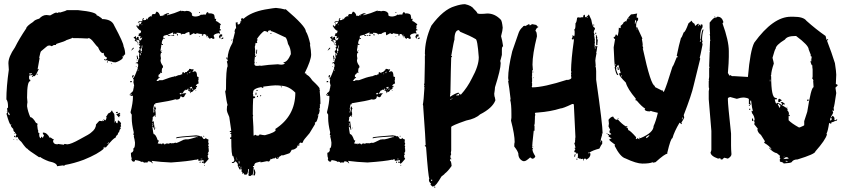

<svg xmlns="http://www.w3.org/2000/svg" viewBox="-20 -773 4070 925"><path d="M301.8 -724.1H356.4Q446.3 -715.3 446.3 -698.7Q452.1 -698.7 469.7 -685.1H471.7L469.7 -681.2Q518.1 -681.2 530.3 -649.9Q575.2 -566.4 575.2 -550.3Q583 -531.7 583 -511.2Q575.2 -508.8 569.3 -489.7Q554.2 -477.5 536.1 -472.2Q534.2 -472.2 534.2 -474.1Q532.2 -474.1 532.2 -472.2Q528.3 -472.2 512.7 -478V-476.1Q506.3 -480 501 -480Q501 -478 499 -478Q499 -483.9 495.1 -483.9L491.2 -481.9L481.4 -483.9V-487.8H483.4Q485.4 -487.8 485.4 -485.8Q495.1 -485.8 495.1 -495.6Q479.5 -502 479.5 -519L475.6 -517.1Q463.9 -517.1 452.1 -546.4Q448.7 -546.4 424.8 -577.6Q418 -585.4 409.2 -589.4Q404.8 -589.4 401.4 -587.4Q366.7 -589.4 344.7 -589.4H333L329.1 -591.3Q329.1 -588.9 299.8 -579.6Q295.4 -574.7 252.9 -562Q249 -559.6 249 -556.2H239.3L229.5 -550.3L219.7 -554.2Q215.8 -552.2 213.9 -552.2V-554.2Q210 -554.2 178.7 -526.9Q175.3 -526.9 168.9 -495.6Q168.9 -493.7 170.9 -493.7L161.1 -439L165 -440.9H167Q151.4 -406.2 145.5 -405.8H141.6Q136.7 -405.8 135.7 -413.6L129.9 -409.7H127.9L124 -411.6L120.1 -405.8V-397.9Q120.1 -388.2 126 -388.2V-382.3Q110.4 -382.3 110.4 -304.2V-302.2Q110.4 -297.9 112.3 -280.8Q110.4 -270.5 110.4 -261.2Q114.3 -234.9 126 -208.5Q137.7 -208.5 153.3 -181.2Q161.1 -178.2 161.1 -175.3Q161.1 -171.4 159.2 -171.4Q161.1 -145.5 165 -142.1Q165 -140.1 163.1 -140.1Q165 -130.4 170.9 -130.4L168.9 -126.5V-124.5Q168.9 -109.4 176.8 -106.9Q176.8 -114.7 180.7 -114.7Q180.7 -111.8 186.5 -108.9L192.4 -122.6Q189.5 -122.6 186.5 -128.4V-134.3H188.5Q206.5 -134.3 219.7 -108.9L223.6 -110.8Q236.3 -101.1 239.3 -101.1V-97.2H235.4Q235.4 -77.6 256.8 -77.6Q258.8 -77.6 258.8 -79.6Q283.7 -75.7 288.1 -75.7Q288.6 -79.6 292 -79.6Q293.5 -79.6 303.7 -77.6Q321.3 -77.6 366.2 -103Q413.6 -127.9 418.9 -134.3Q442.4 -151.9 442.4 -173.3Q457.5 -190.9 460 -190.9L473.6 -189V-192.9H475.6L481.4 -189V-192.9L477.5 -198.7H479.5L487.3 -192.9Q493.2 -198.7 493.2 -210.4H491.2V-212.4Q494.1 -212.4 501 -226.1Q516.6 -232.4 516.6 -239.7H520.5Q520.5 -235.8 530.3 -224.1L532.2 -210.4H530.3L532.2 -206.5V-183.1H534.2V-189H538.1Q538.1 -179.2 545.9 -179.2Q547.9 -187 547.9 -192.9H549.8Q561.5 -185.5 563.5 -177.2L561.5 -173.3L563.5 -163.6Q559.6 -163.1 559.6 -159.7Q561.5 -156.2 561.5 -151.9Q556.6 -151.9 553.7 -136.2Q549.3 -136.2 545.9 -122.6Q541 -122.6 536.1 -108.9Q526.9 -108.9 491.2 -64Q488.3 -64 483.4 -60.1V-65.9Q480.5 -65.9 477.5 -58.1H481.4Q454.6 -32.2 383.8 -3.4Q336.4 14.2 292 22L290 25.9L282.2 23.9Q258.8 27.8 254.9 27.8Q254.9 12.2 215.8 4.4Q187 -6.3 172.9 -17.1L168.9 -15.1Q113.3 -51.3 112.3 -56.2Q106.4 -56.2 83 -89.4Q65.4 -104.5 65.4 -112.8L55.7 -110.8Q55.7 -112.8 53.7 -112.8L59.6 -126.5Q55.7 -126.5 55.7 -132.3H53.7V-128.4H49.8V-130.4Q53.7 -135.3 53.7 -136.2Q43.9 -137.2 43.9 -151.9Q32.2 -162.6 32.2 -169.4L34.2 -173.3V-175.3H32.2V-171.4Q25.9 -171.4 10.7 -226.1Q14.6 -226.1 14.6 -230Q12.7 -233.9 12.7 -235.8L16.6 -237.8L14.6 -241.7V-253.4H18.6V-261.2Q18.6 -284.2 10.7 -294.4Q10.7 -353.5 22.5 -437L20.5 -468.3Q20.5 -499.5 51.8 -544.4Q73.2 -587.4 106.4 -636.2Q106.9 -646.5 139.6 -667.5Q146.5 -677.2 168.9 -683.1Q185.1 -700.7 204.1 -700.7L221.7 -698.7Q244.6 -712.4 251 -712.4Q252.9 -712.4 256.8 -710.4L264.6 -714.4L268.6 -712.4Q297.4 -720.2 301.8 -724.1ZM569.3 -503.4V-499.5H571.3V-503.4ZM499 -478V-472.2H495.1V-474.1Q495.6 -478 499 -478ZM516.6 -468.3Q520.5 -467.8 520.5 -464.4H516.6ZM122.1 -421.4V-413.6Q132.3 -413.6 133.8 -419.4V-421.4L129.9 -419.4H126ZM157.2 -417.5H161.1V-415.5Q161.1 -411.6 157.2 -411.6ZM133.8 -405.8H139.6Q139.6 -401.9 135.7 -401.9H133.8ZM16.6 -235.8V-233.9Q20 -218.3 24.4 -218.3H26.4V-224.1Q18.6 -231.9 18.6 -235.8ZM542 -233.9H547.9V-230L540 -228L538.1 -231.9ZM557.6 -230 559.6 -226.1Q555.7 -225.6 555.7 -222.2V-220.2H559.6V-218.3L553.7 -210.4Q555.7 -210.4 555.7 -208.5H551.8L540 -222.2Q556.2 -230 557.6 -230ZM47.9 -118.7H51.8V-112.8H47.9ZM45.9 -103H47.9V-99.1H45.9ZM59.6 -101.1H63.5V-97.2Q59.6 -97.2 59.6 -101.1ZM501 -87.4V-81.5Q504.9 -81.5 504.9 -85.4ZM495.1 -81.5V-79.6H499V-81.5Z M853 -722.7V-718.8Q855 -718.8 858.9 -720.7Q869.1 -718.8 870.6 -718.8L878.4 -720.7Q899.4 -720.7 905.8 -705.1Q905.8 -703.1 903.8 -703.1Q903.8 -693.4 923.3 -693.4Q940.9 -694.8 948.7 -703.1Q950.7 -703.1 950.7 -701.2L960.4 -703.1H972.2Q972.2 -708.5 978 -714.8Q985.8 -712.9 985.8 -707Q987.8 -707 987.8 -709Q1013.2 -709 1013.2 -695.3Q1015.1 -687.5 1015.1 -681.6H1017.1L1021 -683.6V-675.8L1019 -671.9Q1025.4 -671.9 1044.4 -656.2Q1040.5 -648.4 1038.6 -648.4L1040.5 -644.5V-642.6L1038.6 -632.8Q1042.5 -630.9 1044.4 -630.9V-627Q1036.6 -627 1036.6 -623Q1040.5 -615.2 1040.5 -611.3H1036.6Q1034.7 -611.3 1034.7 -613.3Q1009.3 -609.9 1009.3 -599.6Q1013.2 -593.3 1013.2 -587.9L1009.3 -585.9H1005.4Q1000.5 -589.8 999.5 -589.8H993.7V-585.9H991.7Q981.9 -590.8 981.9 -599.6H978L974.1 -597.7Q974.1 -609.4 960.4 -609.4V-605.5L956.5 -607.4H954.6V-605.5H958.5V-601.6H952.6V-609.4H950.7Q940.9 -609.4 927.2 -613.3Q927.2 -609.4 923.3 -609.4H919.4L913.6 -613.3L896 -603.5H894Q894 -612.3 892.1 -615.2Q894 -615.2 894 -617.2Q890.1 -617.2 890.1 -619.1Q876 -615.7 870.6 -609.4H856.9V-605.5H855Q855 -615.2 831.5 -615.2L829.6 -611.3Q831.5 -611.3 831.5 -609.4H829.6L817.9 -611.3V-607.4H814V-617.2Q792.5 -607.4 790.5 -607.4V-603.5H798.3V-599.6H792.5Q789.6 -599.6 786.6 -605.5Q767.1 -601.6 767.1 -597.7V-589.8H772.9V-585.9H771L767.1 -587.9Q759.3 -574.2 759.3 -568.4V-564.5Q759.3 -560.5 765.1 -560.5V-556.6H761.2L757.3 -558.6Q757.3 -551.3 753.4 -531.2Q754.4 -523.4 759.3 -523.4V-519.5Q753.4 -519.5 753.4 -503.9L755.4 -492.2L753.4 -482.4Q753.4 -470.2 765.1 -455.1V-447.3Q759.3 -447.3 759.3 -427.7Q761.2 -423.8 761.2 -421.9H757.3L753.4 -423.8Q753.4 -418 743.7 -412.1V-400.4L747.6 -402.3L749.5 -398.4Q740.2 -395 735.8 -384.8H733.9V-382.8H741.7L747.6 -386.7H763.2Q803.2 -402.3 819.8 -404.3Q819.8 -406.2 821.8 -406.2Q823.7 -406.2 823.7 -404.3Q841.8 -412.1 845.2 -412.1Q845.2 -410.2 847.2 -410.2Q847.2 -413.1 858.9 -416Q856.9 -419.9 856.9 -421.9L862.8 -425.8L870.6 -419.9Q870.6 -425.8 874.5 -425.8H880.4Q880.4 -429.7 890.1 -435.5Q890.1 -441.4 894 -441.4Q903.8 -440.9 903.8 -437.5L907.7 -439.5H909.7L913.6 -437.5L907.7 -427.7V-425.8L917.5 -429.7Q929.2 -429.7 929.2 -406.2V-404.3Q937 -403.3 937 -398.4V-396.5Q937 -394.5 935.1 -394.5Q935.1 -392.6 937 -392.6L935.1 -384.8L937 -371.1Q923.3 -366.2 923.3 -357.4L927.2 -359.4H929.2V-355.5Q929.2 -351.6 923.3 -351.6L925.3 -347.7Q925.3 -345.2 915.5 -339.8Q915.5 -341.8 913.6 -341.8Q913.6 -331.5 897.9 -328.1V-324.2H896Q896 -335.9 886.2 -335.9L888.2 -345.7H886.2Q882.3 -345.7 882.3 -339.8H878.4L874.5 -341.8Q874.5 -337.4 866.7 -335.9Q866.7 -333 856.9 -320.3H858.9Q865.2 -324.2 870.6 -324.2V-322.3L874.5 -324.2H876.5V-320.3Q873 -320.3 866.7 -306.6L862.8 -304.7H858.9Q854 -308.6 853 -308.6H849.1Q849.1 -293 829.6 -293L825.7 -294.9Q803.2 -287.1 728 -275.4V-269.5L724.1 -271.5Q721.2 -269 718.3 -248L720.2 -244.1L718.3 -234.4V-230.5H720.2Q720.2 -235.4 724.1 -244.1Q722.2 -251 722.2 -252Q724.1 -255.4 724.1 -259.8H728Q728.5 -252 731.9 -252L728 -242.2Q730 -231.4 730 -224.6V-218.8Q730 -216.8 728 -216.8L730 -212.9V-210.9H726.1V-216.8Q722.2 -216.8 714.4 -205.1Q714.4 -203.1 716.3 -203.1L714.4 -193.4V-185.5Q715.3 -185.5 720.2 -189.5Q720.2 -188 726.1 -148.4H722.2Q722.2 -160.2 714.4 -162.1V-160.2Q718.8 -127 720.2 -127Q730 -127 739.7 -97.7Q741.7 -97.7 745.6 -95.7L739.7 -82Q750 -80.1 751.5 -80.1Q755.4 -82 757.3 -82L755.4 -78.1H757.3L763.2 -82Q772.9 -82 772.9 -76.2H774.9Q774.9 -82 788.6 -82V-80.1L802.2 -84L806.2 -82Q810.1 -84 812 -84V-82Q824.2 -85.9 827.6 -85.9V-84Q834 -84 868.7 -101.6V-99.6L872.6 -101.6H886.2Q891.1 -101.6 929.2 -113.3Q929.2 -111.3 931.2 -111.3V-115.2H915.5Q829.6 -110.4 829.6 -105.5V-111.3Q843.3 -115.2 925.3 -121.1Q944.8 -119.1 944.8 -115.2L948.7 -117.2Q951.7 -117.2 960.4 -103.5H966.3Q970.2 -103.5 970.2 -109.4Q977.1 -101.6 983.9 -101.6V-91.8Q983.9 -89.8 981.9 -89.8Q985.8 -83.5 985.8 -80.1L981.9 -72.3Q985.8 -72.3 985.8 -66.4L983.9 -62.5Q985.8 -58.6 985.8 -56.6H983.9L985.8 -52.7V-43L980 -33.2H983.9V-29.3L980 -23.4Q981.9 -19.5 981.9 -17.6H980L985.8 -7.8Q966.8 15.1 964.4 15.6Q960.4 15.6 960.4 9.8L956.5 11.7H952.6V5.9H956.5L960.4 7.8V-2L937 2L935.1 -2Q937 -2 937 -3.9Q933.1 -5.9 931.2 -5.9L923.3 -2V-3.9Q889.2 3.9 804.2 9.8Q754.4 7.8 710.4 2L716.3 13.7H714.4Q706.5 3.9 692.9 3.9Q690.9 7.8 690.9 9.8H677.2L673.3 11.7Q673.3 5.9 661.6 5.9Q661.6 7.8 659.7 7.8Q659.7 2 630.4 -2Q630.4 5.9 624.5 5.9Q615.7 5.9 612.8 -5.9L614.7 -9.8Q610.8 -17.6 610.8 -31.2V-37.1Q617.7 -37.1 622.6 -46.9V-58.6Q630.4 -58.6 630.4 -85.9Q628.4 -102.5 624.5 -115.2Q626.5 -119.1 626.5 -121.1Q622.6 -121.1 622.6 -125L624.5 -134.8Q614.7 -175.8 614.7 -203.1V-220.7Q608.9 -228.5 608.9 -232.4Q620.6 -277.3 620.6 -308.6L618.7 -312.5L614.7 -310.5Q608.4 -314.5 605 -314.5V-318.4H608.9L612.8 -316.4L614.7 -320.3H608.9V-324.2Q622.6 -330.6 622.6 -343.8Q624.5 -350.6 624.5 -351.6V-357.4H626.5Q626.5 -361.3 622.6 -377L624.5 -390.6Q620.6 -390.6 620.6 -394.5Q627.4 -397.9 644 -445.3Q642.1 -445.3 642.1 -447.3Q646 -447.3 646 -462.9Q642.1 -462.9 642.1 -468.8H638.2L634.3 -466.8V-470.7Q637.2 -470.7 642.1 -474.6Q642.1 -472.7 644 -472.7Q646.5 -490.7 651.9 -494.1L649.9 -498V-511.7Q649.9 -513.7 651.9 -513.7Q646 -523.4 646 -527.3Q648.9 -527.3 653.8 -535.2Q651.9 -535.2 651.9 -537.1H653.8L649.9 -544.9Q652.8 -544.9 655.8 -550.8V-552.7Q649.9 -552.7 649.9 -558.6L653.8 -566.4Q647.9 -566.4 647.9 -570.3Q651.9 -570.3 651.9 -574.2V-576.2Q651.9 -580.1 636.2 -582V-578.1Q642.1 -578.1 642.1 -574.2V-572.3Q631.8 -572.3 628.4 -580.1Q632.3 -580.1 632.3 -584Q627.4 -589.8 624.5 -589.8V-593.8Q627.9 -593.8 634.3 -599.6L636.2 -587.9H638.2Q639.2 -595.7 644 -595.7H647.9V-584L655.8 -578.1Q660.6 -579.1 665.5 -591.8H663.6Q657.2 -587.9 653.8 -587.9V-589.8L657.7 -595.7V-597.7Q652.3 -597.7 646 -601.6L649.9 -609.4Q647.9 -609.4 647.9 -611.3Q659.7 -611.3 659.7 -623V-625Q650.4 -625 636.2 -648.4L642.1 -652.3V-646.5H647.9Q647.9 -649.4 651.9 -654.3V-656.2H647.9Q648.4 -660.2 651.9 -660.2Q652.3 -656.2 655.8 -656.2L661.6 -664.1V-666L659.7 -669.9L647.9 -664.1H644Q644 -669.9 659.7 -671.9Q663.6 -669.9 665.5 -669.9Q665.5 -685.5 671.4 -685.5H673.3V-683.6L669.4 -677.7L673.3 -675.8H675.3L685.1 -677.7L683.1 -681.6L687 -683.6Q687.5 -679.7 690.9 -679.7Q690.9 -688.5 706.5 -695.3Q710.4 -693.4 712.4 -693.4L710.4 -697.3Q713.4 -705.1 716.3 -705.1H728Q728 -708.5 733.9 -716.8H735.8Q746.6 -713.4 751.5 -695.3L755.4 -697.3H757.3L761.2 -695.3Q761.2 -699.2 784.7 -709H794.4V-705.1L784.7 -703.1V-699.2Q820.3 -708.5 853 -722.7ZM939 -714.8H942.9V-710.9H939ZM767.1 -699.2V-697.3H771V-699.2ZM661.6 -654.3V-652.3H665.5V-654.3ZM831.5 -609.4H837.4V-601.6H833.5L835.4 -605.5Q831.5 -605.5 831.5 -609.4ZM976.1 -605.5V-601.6H978V-605.5ZM1042.5 -607.4H1050.3V-597.7L1040.5 -595.7L1042.5 -591.8V-587.9H1040.5Q1037.6 -587.9 1034.7 -595.7Q1038.6 -607.4 1042.5 -607.4ZM802.2 -603.5H806.2V-599.6H802.2ZM810.1 -603.5H819.8Q819.8 -599.6 815.9 -599.6H810.1ZM939 -599.6H942.9V-597.7H939ZM976.1 -597.7Q980 -597.2 980 -593.8H976.1ZM1050.3 -591.8H1056.2V-589.8Q1056.2 -585.4 1046.4 -584V-587.9Q1050.3 -587.9 1050.3 -591.8ZM644 -570.3V-566.4H640.1Q640.6 -570.3 644 -570.3ZM642.1 -562.5H647.9Q647.9 -558.6 644 -558.6ZM663.6 -554.7 661.6 -543H665.5V-554.7ZM622.6 -543H624.5V-541Q624.5 -538.1 612.8 -529.3V-531.2Q619.6 -543 622.6 -543ZM655.8 -537.1Q657.7 -533.7 657.7 -527.3H663.6V-541H661.6Q656.7 -537.1 655.8 -537.1ZM757.3 -531.2H761.2V-529.3H757.3ZM657.7 -525.4V-523.4Q659.7 -519.5 659.7 -517.6H661.6V-525.4ZM653.8 -515.6V-505.9Q657.7 -505.9 657.7 -509.8V-515.6ZM642.1 -505.9 646 -488.3H640.1V-494.1L638.2 -503.9ZM638.2 -486.3Q642.1 -485.8 642.1 -482.4H638.2ZM634.3 -453.1H638.2V-451.2H634.3ZM644 -437.5V-431.6H646V-437.5ZM896 -427.7V-423.8H897.9V-427.7ZM890.1 -421.9 894 -419.9V-425.8Q890.1 -425.3 890.1 -421.9ZM880.4 -418V-416H884.3V-418ZM622.6 -412.1Q622.6 -410.2 624.5 -410.2Q622.1 -398.4 618.7 -398.4L616.7 -402.3V-406.2Q616.7 -409.2 622.6 -412.1ZM610.8 -382.8H614.7V-377H606.9V-378.9Q607.4 -382.8 610.8 -382.8ZM894 -351.6Q894 -348.6 899.9 -345.7L905.8 -349.6Q903.8 -353.5 903.8 -355.5Q898.9 -351.6 894 -351.6ZM905.8 -347.7V-345.7H909.7V-347.7ZM905.8 -343.8V-339.8Q909.7 -339.8 909.7 -343.8ZM890.1 -341.8V-337.9H892.1V-341.8ZM894 -341.8V-339.8H897.9V-341.8ZM897.9 -335.9V-332H899.9V-335.9ZM921.4 -337.9H925.3V-335.9H921.4ZM845.2 -320.3 849.1 -318.4H851.1L855 -320.3Q853 -324.2 853 -326.2Q845.2 -323.2 845.2 -320.3ZM724.1 -236.3V-232.4H726.1V-236.3ZM714.4 -179.7V-177.7L716.3 -173.8Q714.4 -170.4 714.4 -166V-164.1H716.3L718.3 -173.8V-175.8Q718.3 -179.7 714.4 -179.7ZM730 -158.2H731.9V-154.3H730ZM962.4 -119.1 964.4 -115.2H958.5Q959 -119.1 962.4 -119.1ZM946.8 -7.8V-5.9H954.6V-7.8ZM944.8 5.9H946.8V7.8Q946.8 11.7 942.9 11.7L940.9 7.8ZM962.4 21.5H966.3V25.4Q962.4 25.4 962.4 21.5Z M1287.6 -609.9Q1281.7 -609.9 1281.7 -613.8H1287.6ZM1219.2 -305.2H1217.3Q1217.3 -310.1 1223.1 -313V-309.1Q1223.1 -305.2 1219.2 -305.2ZM1234.9 -309.1H1232.9Q1232.9 -314.9 1236.8 -314.9L1238.8 -311ZM1211.4 -314.9V-326.7H1215.3V-318.8Q1215.3 -314.9 1211.4 -314.9ZM1221.2 -334.5H1215.3Q1215.3 -340.3 1219.2 -340.3L1221.2 -336.4ZM1334.5 -352.1 1332.5 -356H1338.4Q1338.4 -352.1 1334.5 -352.1ZM1217.3 -469.2H1213.4V-471.2H1217.3ZM1213.4 -498.5H1209.5Q1209.5 -504.4 1213.4 -504.4ZM1215.3 -506.3H1211.4V-508.3H1215.3ZM1217.3 -514.2H1213.4L1215.3 -533.7H1219.2ZM1234.9 -455.6Q1272.5 -461.4 1318.8 -463.4Q1329.6 -461.4 1336.4 -461.4Q1352.1 -462.9 1352.1 -469.2H1346.2V-473.1Q1364.3 -473.1 1381.3 -512.2Q1381.3 -540 1367.7 -561Q1360.8 -594.2 1352.1 -594.2Q1292.5 -623.5 1283.7 -623.5L1285.6 -627.4Q1278.3 -627.4 1270 -623.5L1272 -619.6V-617.7H1270Q1262.7 -623.5 1252.4 -623.5Q1235.8 -611.8 1217.3 -584.5Q1221.2 -584 1221.2 -580.6L1217.3 -574.7Q1219.2 -571.3 1219.2 -566.9L1215.3 -564.9L1211.4 -566.9Q1209.5 -550.8 1207.5 -547.4Q1209.5 -536.6 1209.5 -518.1Q1209.5 -516.1 1207.5 -516.1Q1207.5 -514.2 1209.5 -514.2L1205.6 -477.1L1207.5 -473.1Q1205.6 -469.7 1205.6 -465.3Q1205.6 -455.6 1217.3 -455.6Q1226.1 -455.6 1234.9 -457.5ZM1142.1 39.6V29.8H1140.1Q1140.1 36.1 1138.2 39.6ZM1136.2 29.8V27.8H1130.4V29.8ZM1134.3 14.2Q1134.3 12.2 1132.3 2.4H1130.4V14.2ZM1122.6 -1.5V-5.4H1120.6V-1.5ZM1120.6 -9.3V-13.2H1118.7V-9.3ZM1316.9 -12.2V-16.1H1314.9V-12.2ZM1225.1 -119.6Q1228 -119.6 1231 -125.5Q1248.5 -121.6 1256.3 -121.6Q1309.1 -135.3 1309.1 -148.9H1305.2V-150.9Q1402.8 -213.4 1402.8 -326.7Q1370.1 -359.9 1332.5 -359.9Q1326.7 -361.8 1306.2 -361.8Q1293.5 -361.8 1250.5 -356H1248.5V-350.1H1240.7V-354Q1199.7 -346.7 1199.7 -330.6Q1199.7 -322.8 1197.8 -322.8L1199.7 -318.8V-309.1Q1209.5 -309.1 1209.5 -305.2Q1209.5 -299.3 1199.7 -299.3Q1197.8 -267.1 1197.8 -223.1Q1197.8 -218.8 1199.7 -215.3L1197.8 -211.4Q1201.7 -160.2 1201.7 -119.6H1203.6L1209.5 -123.5H1211.4L1217.3 -119.6ZM1187 74.7H1181.2Q1177.2 74.7 1177.2 70.8V64.9Q1177.2 63 1179.2 63L1177.2 59.1Q1179.2 48.3 1179.2 41.5H1175.3Q1175.3 68.8 1163.6 68.8Q1159.7 66.9 1157.7 66.9Q1157.7 68.8 1155.8 68.8Q1155.8 61 1152.3 61Q1150.4 61 1147.9 63Q1147.9 64.9 1146 64.9V63Q1147.9 59.6 1147.9 55.2H1144V41.5L1134.3 43.5L1124.5 23.9Q1126.5 23.9 1126.5 22Q1124.5 22 1124.5 20Q1126.5 20 1126.5 18.1Q1118.7 6.3 1116.7 5.9Q1114.7 5.4 1112.8 4.4Q1112.8 7.3 1105 12.2H1097.2V8.3Q1108.9 8.3 1108.9 -3.4L1104 -21L1102.5 -20Q1094.2 -20 1094.2 -104H1088.4V-107.9Q1088.4 -111.8 1094.2 -111.8V-125.5Q1094.2 -129.4 1088.4 -129.4Q1088.4 -133.3 1094.2 -133.3V-137.2H1086.4Q1086.4 -142.1 1094.2 -143.1L1084.5 -209.5Q1072.8 -233.9 1072.8 -244.6Q1072.8 -266.1 1076.7 -266.1Q1070.8 -285.2 1064.9 -332.5Q1068.8 -338.9 1068.8 -344.2Q1068.8 -441.9 1076.7 -453.6Q1076.7 -464.8 1072.8 -477.1Q1077.1 -477.1 1078.6 -486.8L1074.7 -484.9Q1070.8 -489.7 1070.8 -490.7V-496.6H1074.7V-490.7H1076.7Q1076.7 -526.4 1100.1 -566.9Q1100.1 -572.3 1111.8 -617.7L1109.9 -621.6Q1112.8 -636.2 1117.7 -637.2Q1115.7 -650.9 1115.7 -664.6Q1122.1 -664.6 1125.5 -666.5Q1125.5 -662.6 1123.5 -662.6Q1125.5 -659.2 1125.5 -654.8Q1139.2 -654.8 1139.2 -672.4L1143.1 -670.4Q1143.1 -672.4 1141.1 -682.1L1147 -686L1152.8 -682.1Q1188.5 -714.4 1256.3 -727.1Q1302.7 -734.9 1309.1 -734.9Q1334.5 -732.9 1354 -727.1Q1354 -729 1356 -729Q1453.6 -646 1453.6 -621.6Q1464.8 -605 1475.1 -559.1H1473.1Q1479 -527.3 1479 -510.3Q1479 -482.9 1447.8 -420.4Q1457.5 -418.9 1457.5 -414.6Q1455.6 -414.6 1455.6 -412.6Q1466.3 -412.6 1484.9 -385.3Q1519.5 -353 1520 -346.2L1518.1 -342.3Q1522 -341.8 1522 -338.4Q1522 -336.4 1520 -336.4Q1523.9 -301.8 1523.9 -273.9Q1522 -268.1 1520 -268.1L1522 -264.2Q1522 -262.2 1520 -262.2L1522 -258.3Q1522 -252.4 1518.1 -252.4L1520 -248.5Q1520 -246.6 1518.1 -246.6L1520 -242.7V-240.7Q1517.1 -219.2 1510.3 -219.2V-217.3H1514.2Q1506.8 -184.1 1500.5 -184.1Q1496.6 -183.6 1496.6 -180.2L1498.5 -176.3L1471.2 -131.3Q1439.9 -96.2 1439.9 -90.3Q1439.9 -84.5 1432.1 -84.5Q1428.2 -86.4 1426.3 -86.4L1418.5 -76.7V-74.7L1422.4 -76.7H1424.3Q1424.3 -70.8 1410.6 -70.8L1412.6 -66.9V-64.9Q1400.4 -51.3 1385.3 -51.3Q1377 -33.7 1371.6 -33.7Q1343.3 -23.9 1342.3 -23.9L1338.4 -25.9L1322.8 -16.1Q1322.8 -8.3 1316.9 -8.3H1313Q1309.1 -8.3 1309.1 -14.2Q1301.3 -11.2 1301.3 -8.3L1297.4 -10.3H1295.4L1289.6 -6.3H1287.6L1283.7 -8.3Q1283.7 -2.4 1275.9 5.4L1266.1 3.4Q1238.8 9.3 1234.9 9.3V5.4Q1232.9 5.4 1213.4 11.2Q1204.6 15.1 1204.6 25.9Q1200.7 27.8 1198.7 27.8V31.7H1202.6Q1198.7 72.8 1194.8 72.8V68.8ZM1204.6 72.8 1200.7 70.8 1202.6 61V43.5H1206.5L1210.4 57.1Q1209.5 72.8 1204.6 72.8ZM1094.2 -576.7Q1094.2 -582.5 1098.1 -582.5H1100.1Q1100.1 -579.6 1094.2 -576.7Z M1799.3 -722.7V-718.8Q1801.3 -718.8 1805.2 -720.7Q1815.4 -718.8 1816.9 -718.8L1824.7 -720.7Q1845.7 -720.7 1852.1 -705.1Q1852.1 -703.1 1850.1 -703.1Q1850.1 -693.4 1869.6 -693.4Q1887.2 -694.8 1895 -703.1Q1897 -703.1 1897 -701.2L1906.7 -703.1H1918.5Q1918.5 -708.5 1924.3 -714.8Q1932.1 -712.9 1932.1 -707Q1934.1 -707 1934.1 -709Q1959.5 -709 1959.5 -695.3Q1961.4 -687.5 1961.4 -681.6H1963.4L1967.3 -683.6V-675.8L1965.3 -671.9Q1971.7 -671.9 1990.7 -656.2Q1986.8 -648.4 1984.9 -648.4L1986.8 -644.5V-642.6L1984.9 -632.8Q1988.8 -630.9 1990.7 -630.9V-627Q1982.9 -627 1982.9 -623Q1986.8 -615.2 1986.8 -611.3H1982.9Q1981 -611.3 1981 -613.3Q1955.6 -609.9 1955.6 -599.6Q1959.5 -593.3 1959.5 -587.9L1955.6 -585.9H1951.7Q1946.8 -589.8 1945.8 -589.8H1939.9V-585.9H1938Q1928.2 -590.8 1928.2 -599.6H1924.3L1920.4 -597.7Q1920.4 -609.4 1906.7 -609.4V-605.5L1902.8 -607.4H1900.9V-605.5H1904.8V-601.6H1898.9V-609.4H1897Q1887.2 -609.4 1873.5 -613.3Q1873.5 -609.4 1869.6 -609.4H1865.7L1859.9 -613.3L1842.3 -603.5H1840.3Q1840.3 -612.3 1838.4 -615.2Q1840.3 -615.2 1840.3 -617.2Q1836.4 -617.2 1836.4 -619.1Q1822.3 -615.7 1816.9 -609.4H1803.2V-605.5H1801.3Q1801.3 -615.2 1777.8 -615.2L1775.9 -611.3Q1777.8 -611.3 1777.8 -609.4H1775.9L1764.2 -611.3V-607.4H1760.3V-617.2Q1738.8 -607.4 1736.8 -607.4V-603.5H1744.6V-599.6H1738.8Q1735.8 -599.6 1732.9 -605.5Q1713.4 -601.6 1713.4 -597.7V-589.8H1719.2V-585.9H1717.3L1713.4 -587.9Q1705.6 -574.2 1705.6 -568.4V-564.5Q1705.6 -560.5 1711.4 -560.5V-556.6H1707.5L1703.6 -558.6Q1703.6 -551.3 1699.7 -531.2Q1700.7 -523.4 1705.6 -523.4V-519.5Q1699.7 -519.5 1699.7 -503.9L1701.7 -492.2L1699.7 -482.4Q1699.7 -470.2 1711.4 -455.1V-447.3Q1705.6 -447.3 1705.6 -427.7Q1707.5 -423.8 1707.5 -421.9H1703.6L1699.7 -423.8Q1699.7 -418 1689.9 -412.1V-400.4L1693.8 -402.3L1695.8 -398.4Q1686.5 -395 1682.1 -384.8H1680.2V-382.8H1688L1693.8 -386.7H1709.5Q1749.5 -402.3 1766.1 -404.3Q1766.1 -406.2 1768.1 -406.2Q1770 -406.2 1770 -404.3Q1788.1 -412.1 1791.5 -412.1Q1791.5 -410.2 1793.5 -410.2Q1793.5 -413.1 1805.2 -416Q1803.2 -419.9 1803.2 -421.9L1809.1 -425.8L1816.9 -419.9Q1816.9 -425.8 1820.8 -425.8H1826.7Q1826.7 -429.7 1836.4 -435.5Q1836.4 -441.4 1840.3 -441.4Q1850.1 -440.9 1850.1 -437.5L1854 -439.5H1856L1859.9 -437.5L1854 -427.7V-425.8L1863.8 -429.7Q1875.5 -429.7 1875.5 -406.2V-404.3Q1883.3 -403.3 1883.3 -398.4V-396.5Q1883.3 -394.5 1881.3 -394.5Q1881.3 -392.6 1883.3 -392.6L1881.3 -384.8L1883.3 -371.1Q1869.6 -366.2 1869.6 -357.4L1873.5 -359.4H1875.5V-355.5Q1875.5 -351.6 1869.6 -351.6L1871.6 -347.7Q1871.6 -345.2 1861.8 -339.8Q1861.8 -341.8 1859.9 -341.8Q1859.9 -331.5 1844.2 -328.1V-324.2H1842.3Q1842.3 -335.9 1832.5 -335.9L1834.5 -345.7H1832.5Q1828.6 -345.7 1828.6 -339.8H1824.7L1820.8 -341.8Q1820.8 -337.4 1813 -335.9Q1813 -333 1803.2 -320.3H1805.2Q1811.5 -324.2 1816.9 -324.2V-322.3L1820.8 -324.2H1822.8V-320.3Q1819.3 -320.3 1813 -306.6L1809.1 -304.7H1805.2Q1800.3 -308.6 1799.3 -308.6H1795.4Q1795.4 -293 1775.9 -293L1772 -294.9Q1749.5 -287.1 1674.3 -275.4V-269.5L1670.4 -271.5Q1667.5 -269 1664.6 -248L1666.5 -244.1L1664.6 -234.4V-230.5H1666.5Q1666.5 -235.4 1670.4 -244.1Q1668.5 -251 1668.5 -252Q1670.4 -255.4 1670.4 -259.8H1674.3Q1674.8 -252 1678.2 -252L1674.3 -242.2Q1676.3 -231.4 1676.3 -224.6V-218.8Q1676.3 -216.8 1674.3 -216.8L1676.3 -212.9V-210.9H1672.4V-216.8Q1668.5 -216.8 1660.6 -205.1Q1660.6 -203.1 1662.6 -203.1L1660.6 -193.4V-185.5Q1661.6 -185.5 1666.5 -189.5Q1666.5 -188 1672.4 -148.4H1668.5Q1668.5 -160.2 1660.6 -162.1V-160.2Q1665 -127 1666.5 -127Q1676.3 -127 1686 -97.7Q1688 -97.7 1691.9 -95.7L1686 -82Q1696.3 -80.1 1697.8 -80.1Q1701.7 -82 1703.6 -82L1701.7 -78.1H1703.6L1709.5 -82Q1719.2 -82 1719.2 -76.2H1721.2Q1721.2 -82 1734.9 -82V-80.1L1748.5 -84L1752.4 -82Q1756.3 -84 1758.3 -84V-82Q1770.5 -85.9 1773.9 -85.9V-84Q1780.3 -84 1814.9 -101.6V-99.6L1818.8 -101.6H1832.5Q1837.4 -101.6 1875.5 -113.3Q1875.5 -111.3 1877.4 -111.3V-115.2H1861.8Q1775.9 -110.4 1775.9 -105.5V-111.3Q1789.6 -115.2 1871.6 -121.1Q1891.1 -119.1 1891.1 -115.2L1895 -117.2Q1897.9 -117.2 1906.7 -103.5H1912.6Q1916.5 -103.5 1916.5 -109.4Q1923.3 -101.6 1930.2 -101.6V-91.8Q1930.2 -89.8 1928.2 -89.8Q1932.1 -83.5 1932.1 -80.1L1928.2 -72.3Q1932.1 -72.3 1932.1 -66.4L1930.2 -62.5Q1932.1 -58.6 1932.1 -56.6H1930.2L1932.1 -52.7V-43L1926.3 -33.2H1930.2V-29.3L1926.3 -23.4Q1928.2 -19.5 1928.2 -17.6H1926.3L1932.1 -7.8Q1913.1 15.1 1910.6 15.6Q1906.7 15.6 1906.7 9.8L1902.8 11.7H1898.9V5.9H1902.8L1906.7 7.8V-2L1883.3 2L1881.3 -2Q1883.3 -2 1883.3 -3.9Q1879.4 -5.9 1877.4 -5.9L1869.6 -2V-3.9Q1835.4 3.9 1750.5 9.8Q1700.7 7.8 1656.7 2L1662.6 13.7H1660.6Q1652.8 3.9 1639.2 3.9Q1637.2 7.8 1637.2 9.8H1623.5L1619.6 11.7Q1619.6 5.9 1607.9 5.9Q1607.9 7.8 1606 7.8Q1606 2 1576.7 -2Q1576.7 5.9 1570.8 5.9Q1562 5.9 1559.1 -5.9L1561 -9.8Q1557.1 -17.6 1557.1 -31.2V-37.1Q1564 -37.1 1568.8 -46.9V-58.6Q1576.7 -58.6 1576.7 -85.9Q1574.7 -102.5 1570.8 -115.2Q1572.8 -119.1 1572.8 -121.1Q1568.8 -121.1 1568.8 -125L1570.8 -134.8Q1561 -175.8 1561 -203.1V-220.7Q1555.2 -228.5 1555.2 -232.4Q1566.9 -277.3 1566.9 -308.6L1564.9 -312.5L1561 -310.5Q1554.7 -314.5 1551.3 -314.5V-318.4H1555.2L1559.1 -316.4L1561 -320.3H1555.2V-324.2Q1568.8 -330.6 1568.8 -343.8Q1570.8 -350.6 1570.8 -351.6V-357.4H1572.8Q1572.8 -361.3 1568.8 -377L1570.8 -390.6Q1566.9 -390.6 1566.9 -394.5Q1573.7 -397.9 1590.3 -445.3Q1588.4 -445.3 1588.4 -447.3Q1592.3 -447.3 1592.3 -462.9Q1588.4 -462.9 1588.4 -468.8H1584.5L1580.6 -466.8V-470.7Q1583.5 -470.7 1588.4 -474.6Q1588.4 -472.7 1590.3 -472.7Q1592.8 -490.7 1598.1 -494.1L1596.2 -498V-511.7Q1596.2 -513.7 1598.1 -513.7Q1592.3 -523.4 1592.3 -527.3Q1595.2 -527.3 1600.1 -535.2Q1598.1 -535.2 1598.1 -537.1H1600.1L1596.2 -544.9Q1599.1 -544.9 1602.1 -550.8V-552.7Q1596.2 -552.7 1596.2 -558.6L1600.1 -566.4Q1594.2 -566.4 1594.2 -570.3Q1598.1 -570.3 1598.1 -574.2V-576.2Q1598.1 -580.1 1582.5 -582V-578.1Q1588.4 -578.1 1588.4 -574.2V-572.3Q1578.1 -572.3 1574.7 -580.1Q1578.6 -580.1 1578.6 -584Q1573.7 -589.8 1570.8 -589.8V-593.8Q1574.2 -593.8 1580.6 -599.6L1582.5 -587.9H1584.5Q1585.4 -595.7 1590.3 -595.7H1594.2V-584L1602.1 -578.1Q1606.9 -579.1 1611.8 -591.8H1609.9Q1603.5 -587.9 1600.1 -587.9V-589.8L1604 -595.7V-597.7Q1598.6 -597.7 1592.3 -601.6L1596.2 -609.4Q1594.2 -609.4 1594.2 -611.3Q1606 -611.3 1606 -623V-625Q1596.7 -625 1582.5 -648.4L1588.4 -652.3V-646.5H1594.2Q1594.2 -649.4 1598.1 -654.3V-656.2H1594.2Q1594.7 -660.2 1598.1 -660.2Q1598.6 -656.2 1602.1 -656.2L1607.9 -664.1V-666L1606 -669.9L1594.2 -664.1H1590.3Q1590.3 -669.9 1606 -671.9Q1609.9 -669.9 1611.8 -669.9Q1611.8 -685.5 1617.7 -685.5H1619.6V-683.6L1615.7 -677.7L1619.6 -675.8H1621.6L1631.3 -677.7L1629.4 -681.6L1633.3 -683.6Q1633.8 -679.7 1637.2 -679.7Q1637.2 -688.5 1652.8 -695.3Q1656.7 -693.4 1658.7 -693.4L1656.7 -697.3Q1659.7 -705.1 1662.6 -705.1H1674.3Q1674.3 -708.5 1680.2 -716.8H1682.1Q1692.9 -713.4 1697.8 -695.3L1701.7 -697.3H1703.6L1707.5 -695.3Q1707.5 -699.2 1731 -709H1740.7V-705.1L1731 -703.1V-699.2Q1766.6 -708.5 1799.3 -722.7ZM1885.3 -714.8H1889.2V-710.9H1885.3ZM1713.4 -699.2V-697.3H1717.3V-699.2ZM1607.9 -654.3V-652.3H1611.8V-654.3ZM1777.8 -609.4H1783.7V-601.6H1779.8L1781.7 -605.5Q1777.8 -605.5 1777.8 -609.4ZM1922.4 -605.5V-601.6H1924.3V-605.5ZM1988.8 -607.4H1996.6V-597.7L1986.8 -595.7L1988.8 -591.8V-587.9H1986.8Q1983.9 -587.9 1981 -595.7Q1984.9 -607.4 1988.8 -607.4ZM1748.5 -603.5H1752.4V-599.6H1748.5ZM1756.3 -603.5H1766.1Q1766.1 -599.6 1762.2 -599.6H1756.3ZM1885.3 -599.6H1889.2V-597.7H1885.3ZM1922.4 -597.7Q1926.3 -597.2 1926.3 -593.8H1922.4ZM1996.6 -591.8H2002.4V-589.8Q2002.4 -585.4 1992.7 -584V-587.9Q1996.6 -587.9 1996.6 -591.8ZM1590.3 -570.3V-566.4H1586.4Q1586.9 -570.3 1590.3 -570.3ZM1588.4 -562.5H1594.2Q1594.2 -558.6 1590.3 -558.6ZM1609.9 -554.7 1607.9 -543H1611.8V-554.7ZM1568.8 -543H1570.8V-541Q1570.8 -538.1 1559.1 -529.3V-531.2Q1565.9 -543 1568.8 -543ZM1602.1 -537.1Q1604 -533.7 1604 -527.3H1609.9V-541H1607.9Q1603 -537.1 1602.1 -537.1ZM1703.6 -531.2H1707.5V-529.3H1703.6ZM1604 -525.4V-523.4Q1606 -519.5 1606 -517.6H1607.9V-525.4ZM1600.1 -515.6V-505.9Q1604 -505.9 1604 -509.8V-515.6ZM1588.4 -505.9 1592.3 -488.3H1586.4V-494.1L1584.5 -503.9ZM1584.5 -486.3Q1588.4 -485.8 1588.4 -482.4H1584.5ZM1580.6 -453.1H1584.5V-451.2H1580.6ZM1590.3 -437.5V-431.6H1592.3V-437.5ZM1842.3 -427.7V-423.8H1844.2V-427.7ZM1836.4 -421.9 1840.3 -419.9V-425.8Q1836.4 -425.3 1836.4 -421.9ZM1826.7 -418V-416H1830.6V-418ZM1568.8 -412.1Q1568.8 -410.2 1570.8 -410.2Q1568.4 -398.4 1564.9 -398.4L1563 -402.3V-406.2Q1563 -409.2 1568.8 -412.1ZM1557.1 -382.8H1561V-377H1553.2V-378.9Q1553.7 -382.8 1557.1 -382.8ZM1840.3 -351.6Q1840.3 -348.6 1846.2 -345.7L1852.1 -349.6Q1850.1 -353.5 1850.1 -355.5Q1845.2 -351.6 1840.3 -351.6ZM1852.1 -347.7V-345.7H1856V-347.7ZM1852.1 -343.8V-339.8Q1856 -339.8 1856 -343.8ZM1836.4 -341.8V-337.9H1838.4V-341.8ZM1840.3 -341.8V-339.8H1844.2V-341.8ZM1844.2 -335.9V-332H1846.2V-335.9ZM1867.7 -337.9H1871.6V-335.9H1867.7ZM1791.5 -320.3 1795.4 -318.4H1797.4L1801.3 -320.3Q1799.3 -324.2 1799.3 -326.2Q1791.5 -323.2 1791.5 -320.3ZM1670.4 -236.3V-232.4H1672.4V-236.3ZM1660.6 -179.7V-177.7L1662.6 -173.8Q1660.6 -170.4 1660.6 -166V-164.1H1662.6L1664.6 -173.8V-175.8Q1664.6 -179.7 1660.6 -179.7ZM1676.3 -158.2H1678.2V-154.3H1676.3ZM1908.7 -119.1 1910.6 -115.2H1904.8Q1905.3 -119.1 1908.7 -119.1ZM1893.1 -7.8V-5.9H1900.9V-7.8ZM1891.1 5.9H1893.1V7.8Q1893.1 11.7 1889.2 11.7L1887.2 7.8ZM1908.7 21.5H1912.6V25.4Q1908.7 25.4 1908.7 21.5Z M2220.2 -752.9Q2252.4 -746.1 2263.2 -729.5Q2274.9 -719.7 2280.8 -708L2290.5 -706.1H2298.3Q2310.5 -706.1 2327.6 -708Q2363.8 -708 2392.1 -678.7Q2398.4 -673.3 2401.9 -639.6Q2401.9 -628.4 2394 -598.6Q2399.9 -579.1 2403.8 -549.8Q2397.9 -548.8 2397.9 -534.2V-508.8Q2392.1 -483.9 2390.1 -479.5L2392.1 -469.7V-467.8Q2392.1 -439 2364.7 -352.5Q2364.7 -343.8 2360.8 -319.3Q2362.8 -315.4 2362.8 -313.5H2360.8Q2364.7 -305.2 2366.7 -290Q2353 -252.4 2292.5 -221.7Q2271 -201.2 2226.1 -192.4Q2154.3 -167.5 2153.8 -161.1V-47.9L2151.9 -36.1Q2153.8 -32.2 2153.8 -30.3Q2149.9 -23.9 2149.9 -18.6V-14.6L2153.8 -8.8V-4.9H2149.9V-8.8H2147.9V1Q2153.8 1 2155.8 26.4Q2137.2 53.2 2122.6 63.5Q2122.6 65.9 2106.9 77.1Q2079.6 124 2069.8 124Q2067.9 124 2064 126Q2054.2 118.2 2054.2 116.2V114.3L2056.2 110.4Q2046.4 105 2046.4 92.8Q2048.3 88.9 2048.3 86.9Q2043 76.7 2032.7 -63.5Q2030.3 -69.3 2026.9 -69.3V-73.2H2030.8Q2030.8 -94.2 2019 -256.8V-260.7Q2019 -265.1 2017.1 -268.6Q2021 -286.6 2024.9 -352.5L2022.9 -356.4L2024.9 -360.4Q2024.9 -364.3 2022.9 -364.3Q2022.9 -368.7 2024.9 -372.1Q2026.9 -436 2026.9 -471.7V-504.9Q2026.9 -506.8 2028.8 -506.8Q2026.9 -510.7 2026.9 -512.7Q2026.9 -580.6 2058.1 -649.4Q2115.7 -727.5 2171.4 -743.2Q2200.2 -752.9 2220.2 -752.9ZM2153.8 -502.9H2157.7V-501Q2157.7 -497.1 2153.8 -497.1Q2151.9 -445.8 2149.9 -323.2H2147.9Q2147.9 -321.3 2149.9 -321.3L2147.9 -311.5V-307.6H2149.9Q2172.9 -323.2 2189 -327.1Q2189 -322.8 2198.7 -317.4H2200.7Q2231.9 -351.6 2253.4 -395.5Q2286.6 -455.6 2286.6 -497.1Q2280.3 -585 2271 -585Q2247.1 -599.6 2196.8 -620.1L2190.9 -627.9Q2169.4 -627.9 2169.4 -581.1Q2167.5 -581.1 2153.8 -502.9ZM2177.2 -313.5H2189L2192.9 -315.4Q2190.9 -319.3 2190.9 -321.3Q2177.2 -316.9 2177.2 -313.5ZM2155.8 -297.9V-295.9H2159.7V-297.9ZM2149.9 -295.9Q2150.4 -292 2153.8 -292V-295.9ZM2056.2 92.8V94.7Q2056.6 98.6 2060.1 98.6H2062V92.8ZM2071.8 126H2073.7Q2077.6 126.5 2077.6 129.9L2073.7 131.8L2071.8 127.9Z M2807.1 -689.9V-686Q2811 -686 2811 -689.9ZM2838.4 -654.8H2842.3V-648.9Q2838.4 -648.9 2838.4 -652.8ZM2848.1 -615.7H2852.1V-607.9Q2848.1 -607.9 2848.1 -611.8ZM2850.1 -604H2852.1Q2855.5 -604 2857.9 -590.3Q2856 -586.4 2856 -584.5Q2859.9 -584 2859.9 -580.6L2857.9 -561Q2859.9 -561 2859.9 -559.1L2852.1 -555.2V-586.4Q2852.1 -590.8 2850.1 -594.2L2852.1 -598.1Q2850.1 -602.1 2850.1 -604ZM2545.4 -428.2H2549.3V-424.3H2545.4ZM2547.4 -398.9H2551.3V-397H2547.4ZM2871.6 -88.4H2875.5V-92.3Q2871.6 -91.8 2871.6 -88.4ZM2545.4 -68.8H2549.3V-66.9H2545.4ZM2814.9 -39.6V-33.7H2816.9V-39.6ZM2752.4 -31.7V-29.8L2750.5 -18.1H2746.6V-20Q2748 -31.7 2752.4 -31.7ZM2756.3 -8.3H2762.2V-4.4H2756.3ZM2567.9 -650.4Q2567.4 -649.9 2566.9 -648.9Q2566.9 -645 2572.8 -645V-641.1Q2564.9 -641.1 2559.1 -623.5Q2565.9 -623.5 2566.9 -598.1Q2545.4 -511.7 2545.4 -461.4L2547.4 -434.1H2543.5V-404.8Q2543.5 -402.8 2541.5 -402.8L2543.5 -398.9V-379.4Q2543.5 -377.4 2541.5 -377.4L2543.5 -373.5V-359.9Q2543.5 -357.9 2541.5 -357.9Q2543.5 -354 2543.5 -352.1Q2599.1 -352.1 2713.4 -389.2V-387.2Q2732.9 -391.1 2732.9 -398.9Q2731 -402.8 2731 -404.8H2732.9L2731 -408.7V-410.6Q2731 -412.6 2732.9 -412.6L2731 -416.5Q2731 -422.9 2732.9 -426.3Q2732.9 -430.2 2731 -430.2Q2731.9 -489.3 2744.6 -576.7V-586.4H2742.7Q2742.7 -582.5 2740.7 -582.5Q2736.8 -584.5 2734.9 -584.5V-588.4Q2738.8 -593.3 2738.8 -596.2Q2736.8 -600.1 2736.8 -602.1H2740.7L2746.6 -598.1L2748.5 -607.9V-621.6L2746.6 -631.3Q2752.4 -631.3 2752.4 -652.8V-660.6Q2758.3 -665.5 2760.3 -688Q2764.6 -688 2768.1 -689.9Q2772 -688 2773.9 -688L2781.7 -689.9H2789.6Q2789.6 -701.7 2795.4 -701.7H2797.4L2799.3 -689.9Q2806.6 -689.9 2816.9 -703.6L2828.6 -678.2Q2835 -639.2 2846.2 -639.2V-631.3Q2842.8 -631.3 2840.3 -617.7L2844.2 -606Q2844.2 -604 2842.3 -604L2846.2 -578.6H2844.2L2846.2 -574.7Q2846.2 -572.8 2844.2 -572.8L2846.2 -568.8L2844.2 -559.1L2846.2 -555.2Q2846.2 -553.2 2844.2 -553.2Q2846.2 -545.9 2846.2 -537.6H2848.1V-547.4Q2846.2 -551.3 2846.2 -553.2L2852.1 -549.3H2854V-553.2L2857.9 -551.3Q2854 -520 2852.1 -520Q2852.1 -518.1 2854 -518.1Q2848.1 -487.8 2848.1 -481Q2850.1 -456.5 2850.1 -455.6H2848.1Q2852.1 -446.8 2852.1 -430.2V-389.2Q2883.3 -171.9 2883.3 -129.4H2879.4V-127.4Q2879.4 -125.5 2881.3 -125.5Q2873.5 -99.6 2873.5 -94.2L2877.4 -96.2Q2881.3 -95.7 2881.3 -92.3V-80.6Q2875.5 -74.2 2867.7 -57.1Q2836.4 -49.3 2818.8 -37.6V-35.6Q2824.7 -35.6 2824.7 -31.7Q2824.7 -13.7 2805.2 -4.4H2803.2V-8.3H2793.5V-0.5H2789.6V-2.4L2791.5 -6.3Q2789.6 -6.3 2785.6 -8.3Q2782.2 -6.3 2777.8 -6.3L2775.9 -10.3L2772 -8.3L2762.2 -14.2L2764.2 -18.1V-33.7H2754.4L2756.3 -37.6Q2746.6 -39.6 2746.6 -41.5Q2746.6 -46.4 2752.4 -55.2Q2748.5 -55.2 2748.5 -59.1V-61H2752.4Q2752.4 -64 2746.6 -84.5Q2750.5 -84.5 2750.5 -88.4V-98.1H2752.4L2750.5 -102.1Q2750.5 -104 2752.4 -104Q2752.4 -106 2750.5 -106Q2750.5 -109.9 2752.4 -109.9Q2744.6 -256.3 2744.6 -270L2740.7 -272H2736.8Q2691.9 -250.5 2680.2 -250.5Q2632.3 -235.4 2572.8 -231Q2557.1 -231 2557.1 -227.1Q2557.1 -221.2 2559.1 -221.2L2557.1 -211.4V-203.6Q2557.1 -170.4 2553.2 -170.4L2555.2 -166.5V-143.1H2551.3Q2543.5 -73.7 2543.5 -59.1L2547.4 -61H2549.3L2545.4 -55.2V-51.3Q2545.4 -41.5 2559.1 -20Q2555.2 -8.3 2543.5 -8.3L2535.6 -14.2H2533.7Q2514.2 3.4 2506.3 3.4H2500.5Q2477.1 -6.3 2477.1 -33.7Q2473.1 -47.9 2457.5 -66.9V-72.8Q2457.5 -81.1 2459.5 -88.4Q2459.5 -124 2441.9 -191.9L2443.8 -205.6V-225.1Q2443.8 -272.5 2438 -291.5L2439.9 -295.4Q2433.1 -356 2428.2 -381.3Q2428.2 -383.3 2430.2 -383.3L2428.2 -397Q2428.2 -444.8 2447.8 -525.9L2479 -615.7Q2485.4 -632.3 2498.5 -643.1Q2500.5 -648.9 2510.3 -648.9V-647L2527.8 -656.7Q2531.7 -656.7 2531.7 -650.9H2533.7L2543.5 -656.7L2564 -652.8V-650.4Z M3049.8 -708 3047.4 -696.8V-687.5H3054.2V-676.3Q3044.9 -667 3044.9 -653.8V-640.1L3049.8 -642.1L3074.7 -587.9Q3074.7 -585.4 3072.3 -585.4Q3076.7 -562.5 3076.7 -553.7H3074.7Q3079.1 -544.4 3079.1 -540H3076.7Q3115.7 -358.9 3135.7 -358.9V-356.4Q3133.8 -356.4 3133.8 -354.5L3169.9 -336.4Q3169.9 -338.4 3171.9 -338.4Q3174.3 -334 3174.3 -331.5H3178.7Q3190.4 -355.5 3219.7 -451.7Q3222.7 -451.7 3240.2 -497.1H3244.6V-499.5Q3244.6 -503.9 3240.2 -503.9Q3251.5 -559.1 3260.7 -590.3Q3264.2 -590.3 3273.9 -617.2Q3281.2 -617.2 3296.9 -660.6Q3311.5 -673.8 3312.5 -673.8Q3312.5 -666.5 3326.2 -658.2Q3326.2 -657.2 3328.6 -648.9H3330.6Q3340.8 -658.2 3342.3 -658.2H3346.7V-655.8L3342.3 -648.9V-647H3344.2Q3344.2 -651.9 3353.5 -655.8V-648.9H3356Q3356 -655.8 3360.4 -655.8Q3364.7 -655.3 3364.7 -651.4V-642.1Q3353.5 -625.5 3353.5 -594.7V-583.5H3356Q3360.8 -630.9 3367.2 -630.9H3369.1V-628.9Q3362.3 -607.4 3362.3 -581.1Q3362.3 -580.1 3364.7 -571.8Q3364.7 -569.8 3362.3 -569.8L3364.7 -558.6Q3353 -499 3351.1 -495.1L3353.5 -490.2L3321.8 -361.3Q3312.5 -317.9 3273.9 -218.3L3276.4 -207Q3276.4 -203.6 3262.7 -182.1Q3265.1 -177.7 3265.1 -175.3H3262.7L3253.9 -182.1Q3228 -138.2 3219.7 -107.4Q3211.4 -107.4 3194.8 -37.1V-32.2Q3183.1 -32.2 3138.2 8.3L3127 10.7Q3124.5 10.7 3124.5 8.3Q3110.8 15.1 3074.7 15.1Q3045.9 15.1 2993.2 -9.8Q2968.3 -16.6 2940.9 -70.8L2943.4 -75.7Q2916 -96.2 2916 -98.1V-100.6Q2916 -105 2927.2 -105L2911.6 -116.2L2913.6 -121.1Q2910.6 -121.1 2906.7 -127.4H2911.6Q2916 -127 2916 -123Q2919.9 -125.5 2924.8 -125.5Q2924.8 -130.9 2916 -132.3Q2916 -134.3 2918 -134.3L2916 -139.2V-141.1Q2916.5 -146 2920.4 -146L2911.6 -164.1Q2913.6 -175.8 2913.6 -177.7Q2911.6 -189.9 2911.6 -195.8Q2922.9 -211.4 2934.1 -211.4Q2939.5 -199.2 2949.7 -195.8Q2954.1 -197.8 2956.5 -197.8Q2977.1 -174.3 2995.1 -164.1Q2999.5 -166 3002 -166V-161.6H2997.6V-159.2Q3005.4 -159.2 3006.8 -146Q3014.6 -146 3044.9 -111.8Q3043 -107.4 3043 -105L3047.4 -102.5Q3048.3 -107.4 3051.8 -107.4L3058.6 -102.5H3061V-105L3058.6 -109.4H3061L3065.4 -107.4Q3128.9 -133.8 3128.9 -166Q3139.6 -188 3149.4 -229.5Q3115.2 -237.3 3115.2 -238.8L3110.8 -236.3Q3085.9 -236.3 3085.9 -248Q3088.4 -248 3088.4 -250Q3073.2 -257.8 3047.4 -288.6Q3044.9 -288.6 3040.5 -291L3043 -295.4V-297.9Q3002.9 -345.2 2995.1 -375Q2963.4 -406.7 2963.4 -415.5V-419.9L2968.3 -422.4Q2968.3 -419.9 2970.2 -419.9V-422.4L2959 -460.9Q2956.5 -460.9 2947.8 -447.3Q2949.7 -442.9 2949.7 -440.4H2947.8Q2952.1 -422.4 2959 -413.1L2954.6 -411.1Q2947.3 -415.5 2940.9 -449.7H2943.4Q2939.5 -459.5 2936.5 -544.9Q2936.5 -548.8 2943.4 -585.4Q2936.5 -585.4 2936.5 -594.7Q2945.3 -594.7 2945.3 -606H2952.1V-601.6H2956.5Q2961.4 -622.1 2961.4 -640.1L2965.8 -637.7H2970.2V-648.9Q2983.9 -658.7 2983.9 -665L2995.1 -671.9Q2995.1 -669.4 2997.6 -669.4Q2997.6 -679.7 3020 -703.6Q3027.8 -703.6 3049.8 -708ZM3008.8 -685.5V-680.7H3011.2V-685.5ZM3040.5 -676.3 3038.6 -665V-658.2H3040.5Q3040.5 -663.6 3044.9 -669.4V-671.9Q3044.9 -676.3 3040.5 -676.3ZM3047.4 -635.3V-630.9H3049.8V-635.3ZM3353.5 -581.1Q3353.5 -576.2 3351.1 -571.8H3356V-581.1ZM2945.3 -463.4V-458.5H2947.8V-463.4ZM2954.6 -449.7H2959L2961.4 -436H2956.5Q2954.6 -447.8 2954.6 -449.7ZM2972.7 -411.1V-404.3H2975.1V-411.1ZM3267.1 -207Q3267.1 -204.6 3265.1 -200.2V-197.8H3267.1Q3267.1 -200.2 3269.5 -204.6V-207ZM2956.5 -204.6H2959V-200.2H2956.5ZM2902.3 -129.9H2906.7V-127.4H2902.3ZM3092.8 -111.8V-107.4Q3103 -110.8 3108.4 -121.1V-123Q3092.8 -115.2 3092.8 -111.8Z M3422.4 -694.3Q3426.8 -694.3 3426.8 -685.5L3435.5 -692.4H3437.5Q3458 -692.4 3465.3 -666.5Q3465.3 -665.5 3460.9 -660.2Q3491.2 -576.7 3491.2 -526.9V-499Q3491.2 -475.1 3486.8 -421.4Q3493.2 -411.6 3493.2 -408.7L3497.6 -410.6H3500L3506.3 -406.2H3517.1Q3581.1 -402.3 3583.5 -402.3V-404.3Q3594.2 -529.8 3613.8 -567.4Q3704.6 -692.4 3790 -692.4H3802.7Q3851.1 -692.4 3865.2 -672.9Q3911.1 -631.8 3957.5 -599.6L3961.9 -580.6L3968.3 -585L3970.2 -580.6Q3966.3 -578.1 3963.9 -578.1Q3987.3 -517.6 4002.4 -468.8Q4008.8 -426.8 4008.8 -413.1Q4006.8 -380.4 4006.8 -367.7Q4015.6 -366.7 4015.6 -361.3L4004.9 -350.6L4008.8 -324.7Q3999.5 -258.8 3996.1 -253.9L3998 -238.8H3994.1V-243.2H3991.7V-236.8Q3991.7 -234.4 3994.1 -230.5Q3991.2 -222.2 3983.4 -210.9L3987.3 -209Q3989.7 -212.9 3989.7 -215.3Q4000.5 -211.9 4000.5 -200.2Q3998 -200.2 3998 -198.2Q4002.4 -198.2 4002.4 -193.8H4004.9Q4005.9 -193.8 4011.2 -198.2H4013.2V-195.8Q4013.2 -192.9 4006.8 -189.5L4002.4 -191.4Q4002.4 -187 3985.4 -183.1Q3985.4 -176.8 3983.4 -176.8L3974.6 -180.7Q3968.3 -139.6 3961.9 -129.4L3963.9 -125Q3957 -98.6 3908.2 -43.5Q3908.2 -31.2 3822.3 -4.9Q3801.3 -4.9 3793.9 8.3Q3788.6 12.7 3755.4 14.6Q3755.4 9.3 3738.3 5.9L3736.3 2Q3736.3 -0.5 3738.3 -0.5L3736.3 -4.9L3740.2 -11.2Q3736.3 -11.2 3736.3 -15.6V-17.6L3738.3 -22L3723.1 -34.7Q3704.6 -38.1 3684.6 -60.5V-62.5Q3694.3 -54.2 3695.3 -54.2H3697.3Q3687 -69.8 3663.1 -84L3661.1 -88.4Q3665 -88.4 3665 -92.8L3646 -123Q3628.9 -135.7 3628.9 -150.9Q3630.9 -150.9 3630.9 -152.8L3613.8 -174.3L3615.7 -185.1L3611.3 -191.4L3615.7 -193.8Q3615.7 -212.4 3603 -228L3600.6 -238.8H3603L3607.4 -236.8Q3603 -250 3598.6 -288.1H3594.2V-273.4H3598.6Q3598.6 -269 3594.2 -269Q3590.3 -271 3587.9 -271V-294.9Q3587.9 -300.3 3564.5 -303.2Q3547.9 -303.2 3529.8 -296.9L3497.6 -305.7Q3486.8 -302.7 3486.8 -298.8V-290.5Q3486.8 -270.5 3502 -129.4V-71.3Q3502 -54.2 3503.9 -30.3Q3503.9 -19 3486.8 -8.8Q3470.7 -13.2 3469.7 -13.2Q3460.9 -7.8 3460.9 -4.9H3454.6Q3450.2 -4.9 3450.2 -11.2L3439.5 -8.8Q3403.3 -21.5 3403.3 -39.1Q3407.2 -45.9 3407.2 -51.8V-142.1L3394.5 -294.9V-333.5L3396.5 -346.2Q3394.5 -349.6 3394.5 -356.9V-382.8Q3394.5 -384.8 3396.5 -384.8Q3396.5 -387.2 3394.5 -387.2L3396.5 -402.3V-445.3Q3396.5 -447.3 3398.9 -447.3Q3396.5 -451.7 3396.5 -453.6Q3396.5 -471.7 3398.9 -522.5H3400.9L3398.9 -526.9Q3400.9 -565.9 3400.9 -578.1H3403.3L3400.9 -582.5V-597.7Q3400.9 -602.5 3398.9 -606.4Q3398.9 -608.4 3400.9 -608.4Q3398.9 -629.9 3398.9 -640.6V-664.1Q3417.5 -688 3424.8 -688L3422.4 -692.4ZM3701.7 -494.6Q3708 -470.2 3708 -466.8Q3695.3 -429.7 3695.3 -410.6H3693.4Q3695.3 -406.7 3695.3 -404.3Q3695.3 -301.3 3716.8 -301.3Q3723.1 -301.3 3723.1 -296.9V-294.9Q3712.4 -294.9 3712.4 -292.5Q3716.8 -273.4 3721.2 -273.4Q3721.7 -277.3 3725.6 -277.3H3729.5Q3774.9 -250.5 3774.9 -247.6Q3772.5 -243.2 3772.5 -241.2Q3776.4 -241.2 3781.2 -228Q3779.3 -224.1 3779.3 -221.7Q3782.2 -221.7 3785.6 -215.3L3781.2 -212.9Q3781.2 -215.3 3779.3 -215.3V-193.8Q3793.5 -178.7 3828.6 -159.2H3833Q3854.5 -168 3854.5 -169.9V-189.5L3869.1 -234.4Q3887.7 -352.5 3899.4 -352.5V-356.9Q3899.4 -358.4 3897.5 -384.8H3899.4Q3896 -393.6 3893.1 -393.6L3895 -404.3V-438.5L3893.1 -453.6Q3895 -453.6 3895 -456.1Q3889.6 -456.1 3884.3 -477.5L3888.7 -479.5Q3888.7 -477.5 3890.6 -477.5V-481.4H3886.7V-485.8Q3890.6 -485.8 3890.6 -488.3L3888.7 -492.2L3890.6 -496.6Q3890.6 -502.9 3884.3 -502.9L3886.7 -507.3L3876 -535.2Q3876 -554.7 3815.4 -599.6H3811.5Q3772 -599.6 3761.7 -582.5Q3716.8 -555.2 3716.8 -537.6Q3713.4 -537.6 3701.7 -494.6ZM3689 -389.2V-380.9H3690.9V-389.2ZM3733.9 -296.9H3736.3Q3746.6 -291 3747.1 -288.1Q3738.3 -288.1 3738.3 -281.7H3729.5V-292.5Q3730.5 -296.9 3733.9 -296.9ZM3873.5 -294.9 3876 -290.5Q3876 -286.1 3871.6 -286.1H3869.1V-290.5Q3870.1 -294.9 3873.5 -294.9ZM3740.2 -281.7H3749Q3761.7 -273.9 3761.7 -271Q3759.8 -271 3759.8 -269L3755.4 -271L3749 -266.6L3744.6 -273.4H3749ZM3727.5 -273.4V-269Q3733.9 -259.3 3733.9 -253.9H3736.3Q3736.3 -260.3 3740.2 -260.3V-262.7Q3740.2 -265.6 3729.5 -273.4ZM3587.9 -266.6H3592.3V-262.7H3587.9ZM3770.5 -258.3H3772.5V-253.9H3770.5ZM3589.8 -249.5H3594.2V-243.2H3589.8ZM3981 -206.5Q3981 -201.7 3979 -198.2Q3981 -193.8 3981 -191.4Q3982.9 -191.4 3987.3 -198.2Q3985.4 -201.7 3985.4 -206.5ZM3603 -202.1H3607.4Q3609.4 -190.9 3609.4 -189.5H3607.4Q3603 -189.5 3603 -193.8ZM3755.4 -17.6V-15.6H3759.8V-17.6ZM3764.2 -15.6Q3764.2 -12.7 3753.4 -6.8H3757.8Q3760.3 -6.8 3779.3 -8.8Q3779.3 -12.2 3772.5 -15.6ZM3764.2 2Q3764.6 5.9 3768.6 5.9H3774.9Q3774.9 2 3770.5 2Z"/></svg>

Font: Mister Brush
Style: Regular
Weight: 400
Designer: GGBotNet
Foundry: GGBotNet
Version: 1.00